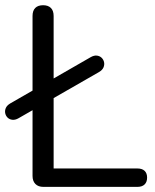

<svg xmlns="http://www.w3.org/2000/svg" viewBox="-40 -730 604 750"><path d="M129.3 0Q109.4 0 98.2 -11.4Q87.1 -22.8 87.1 -42.7V-667.4Q87.1 -688.3 97.7 -698.9Q108.4 -709.6 128.3 -709.6Q148.1 -709.6 158.8 -698.9Q169.5 -688.3 169.5 -667.4V-71.9H496.6Q515.1 -71.9 524.8 -62.7Q534.6 -53.4 534.6 -36.4Q534.6 -18.9 524.8 -9.5Q515.1 0 496.6 0ZM32.3 -268.1Q19.7 -260.9 8.5 -262.1Q-2.8 -263.3 -10.1 -270.3Q-17.4 -277.4 -19.6 -287.6Q-21.7 -297.8 -17.3 -308.1Q-12.9 -318.3 0.2 -326.1L314.6 -506.9Q327.7 -514.2 338.7 -512.8Q349.7 -511.3 357 -504.3Q364.3 -497.2 366.5 -487Q368.6 -476.8 364.2 -466.5Q359.8 -456.3 346.7 -448.5Z"/></svg>

Font: Nunito ExtraLight
Style: Regular
Weight: 200
Designer: Vernon Adams
Foundry: Vernon Adams
Version: Version 3.602